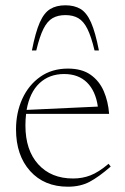

<svg xmlns="http://www.w3.org/2000/svg" viewBox="-20 -695 472 725"><path d="M236.5 -436Q289 -436 322 -412.8Q355 -389.5 371.8 -350.8Q388.5 -312 392 -265H78.5Q76 -244 76 -221Q76 -128 124.5 -74.5Q173 -21 256 -21Q291 -21 321.5 -32.8Q352 -44.5 390 -76.5L398 -66Q352.5 -26.5 317.8 -8.2Q283 10 236.5 10Q147 10 93.8 -49.2Q40.5 -108.5 40.5 -206.5Q40.5 -269.5 64.2 -321.8Q88 -374 132 -405Q176 -436 236.5 -436ZM222 -415.5Q166 -415.5 129 -380.8Q92 -346 80.5 -280L349.5 -292.5Q341 -351.5 308.5 -383.5Q276 -415.5 222 -415.5ZM227 -638Q198.5 -638 178.5 -626.5Q158.5 -615 144 -586Q129.5 -557 117 -504.5H100.5Q114 -573.5 130.2 -610.2Q146.5 -647 169.8 -661Q193 -675 227 -675Q261 -675 284.2 -661Q307.5 -647 323.8 -610.2Q340 -573.5 353.5 -504.5H337Q324.5 -557 310 -586Q295.5 -615 275.5 -626.5Q255.5 -638 227 -638Z"/></svg>

Font: Newsreader 16pt ExtraLight
Style: Regular
Weight: 275
Designer: Hugues Gentile
Foundry: Production Type
Version: Version 1.003; ttfautohint (v1.8.3)